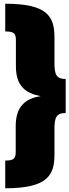

<svg xmlns="http://www.w3.org/2000/svg" viewBox="-20 -863 371 1026"><path d="M8 -843V-695C60 -695 65 -681 65 -644V-510C65 -405 113 -366 197 -349C115 -337 64 -293 64 -190V-56C64 -19 59 -5 8 -5V143C232 143 271 75 271 -36V-174C271 -235 281 -259 331 -259V-441C281 -441 271 -465 271 -526V-664C271 -776 232 -843 8 -843Z"/></svg>

Font: Fira Sans Ultra
Style: Regular
Weight: 950
Designer: Carrois Corporate & Edenspiekermann AG
Foundry: Carrois Corporate GbR & Edenspiekermann AG
Version: Version 4.203;PS 004.203;hotconv 1.0.88;makeotf.lib2.5.64775